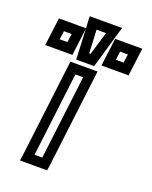

<svg xmlns="http://www.w3.org/2000/svg" viewBox="-206 -827 737 931"><g transform="rotate(20 162.0 -361.5)"><path d="M34 -593H-6L0 -637H40L34 -593ZM202 -549 251 -719 260 -748H230H122H93L94 -719L96 -687H71H-19H-44L-47 -662L-59 -568L-62 -543H-37H53H78L81 -568L93 -662L96 -686L102 -549L103 -528H124H174H195L202 -549ZM159 -578H152L146 -698H195L159 -578ZM371 -568 383 -662 386 -687H361H271H246L243 -662L231 -568L228 -543H253H343H368L371 -568ZM324 -593H284L290 -637H330L324 -593ZM158 0 217 -484 220 -509H195H105H80L77 -484L18 0L14 25H39H129H154L158 0ZM111 -25H71L124 -459H164L111 -25Z"/></g></svg>

Font: Gamestation Display Outline
Style: Italic
Weight: 400
Designer: Jonas Hecksher
Foundry: Jonas Hecksher, Playtypeª, e-types AS
Version: Version 1.003